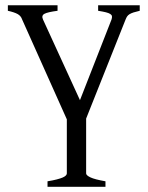

<svg xmlns="http://www.w3.org/2000/svg" viewBox="-20 -474 560 728"><path d="M509.8 -433.1Q495.1 -429.7 486.1 -426.8Q477.1 -423.8 471.2 -420.2Q465.3 -416.5 462.2 -411.9Q459 -407.2 456.1 -399.9L306.6 -24.4V183.6Q306.6 190.9 323.2 198.7Q339.8 206.5 379.9 213.4V234.4H160.2V213.4Q181.2 210 195.3 206.3Q209.5 202.6 217.8 199Q226.1 195.3 229.7 191.4Q233.4 187.5 233.4 183.6V-21.5L64 -399.9Q59.6 -413.6 46.9 -420.7Q34.2 -427.7 9.8 -433.1V-454.1H198.2V-433.1Q160.6 -428.2 148.4 -421.6Q136.2 -415 143.1 -399.9L283.2 -94.2L402.8 -399.9Q405.3 -407.2 404.5 -412.4Q403.8 -417.5 397.9 -421.1Q392.1 -424.8 381.1 -427.5Q370.1 -430.2 352.1 -433.1V-454.1H509.8Z"/></svg>

Font: Gentium Unicode
Style: Regular
Weight: 400
Version: Version 1.009